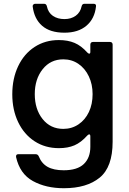

<svg xmlns="http://www.w3.org/2000/svg" viewBox="-20 -781 681 1016"><path d="M65 50V46Q65 35 77 35H169Q180 35 185 46Q200 84 232 102Q264 120 317 120Q389 120 423.5 87Q458 54 458 -4V-59Q458 -70 452 -70Q448 -70 442 -64Q409 -27 374 -12Q339 3 292 3Q219 3 163 -33.5Q107 -70 76 -135Q45 -200 45 -282Q45 -365 76 -430.5Q107 -496 163 -532.5Q219 -569 291 -569Q339 -569 374.5 -554Q410 -539 442 -503Q448 -497 452 -497Q458 -497 458 -506V-545Q458 -551 461.5 -555Q465 -559 472 -559H562Q569 -559 572.5 -555Q576 -551 576 -545V-31Q576 103 507.5 159Q439 215 318 215Q223 215 154 177Q85 139 65 50ZM470 -283Q470 -335 450 -377Q430 -419 395 -443Q360 -467 315 -467Q247 -467 205.5 -414.5Q164 -362 164 -283Q164 -203 205.5 -151Q247 -99 315 -99Q360 -99 395.5 -123Q431 -147 450.5 -188.5Q470 -230 470 -283ZM153 -747V-749Q153 -754 157 -757.5Q161 -761 166 -761H213Q225 -761 228 -748Q235 -714 260 -697Q285 -680 321 -680Q356 -680 380.5 -697.5Q405 -715 412 -748Q415 -761 427 -761H475Q490 -761 488 -747Q481 -682 437.5 -645Q394 -608 321 -608Q245 -608 203 -644.5Q161 -681 153 -747Z"/></svg>

Font: Open Sauce Two SemiBold
Style: Regular
Weight: 600
Designer: Alfredo Marco Pradil
Foundry: Creative Sauce Fz LLC
Version: Version 1.477